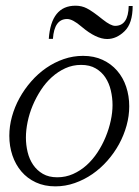

<svg xmlns="http://www.w3.org/2000/svg" viewBox="-20 -658 494 684"><path d="M380.9 -283.7Q380.9 -310.1 374.8 -335.9Q368.7 -361.8 355.5 -381.8Q342.3 -401.9 321 -414.3Q299.8 -426.8 269 -426.8Q238.8 -426.8 212.6 -414.8Q186.5 -402.8 164.6 -383.1Q142.6 -363.3 125.5 -336.9Q108.4 -310.5 96.4 -282Q84.5 -253.4 78.4 -223.9Q72.3 -194.3 72.3 -168Q72.3 -141.6 78.4 -116.2Q84.5 -90.8 98.1 -70.8Q111.8 -50.8 132.8 -38.6Q153.8 -26.4 184.1 -26.4Q213.9 -26.4 240.2 -38.1Q266.6 -49.8 288.6 -69.6Q310.5 -89.4 327.6 -115.5Q344.7 -141.6 356.4 -170.2Q368.2 -198.7 374.5 -228Q380.9 -257.3 380.9 -283.7ZM440.4 -279.3Q440.4 -245.1 430.9 -210.7Q421.4 -176.3 404.1 -144.5Q386.7 -112.8 362.5 -85.4Q338.4 -58.1 309.1 -37.8Q279.8 -17.6 246.3 -5.9Q212.9 5.9 177.2 5.9Q138.2 5.9 107.7 -8.3Q77.1 -22.5 56.2 -47.1Q35.2 -71.8 24.2 -104.5Q13.2 -137.2 13.2 -174.3Q13.2 -208.5 22.7 -242.9Q32.2 -277.3 49.6 -308.8Q66.9 -340.3 91.1 -367.9Q115.2 -395.5 144.5 -415.8Q173.8 -436 207 -447.5Q240.2 -459 275.9 -459Q314.9 -459 345.5 -444.8Q376 -430.7 397.2 -406.2Q418.5 -381.8 429.4 -349.1Q440.4 -316.4 440.4 -279.3ZM153.8 -519.5Q162.1 -637.7 249 -637.7Q271 -637.7 289.1 -628.4Q308.1 -619.1 346.2 -588.4Q374.5 -565.9 390.1 -565.9Q437 -565.9 438.5 -636.7H452.6Q452.6 -574.7 423.8 -546.9Q395 -519 361.8 -519Q322.3 -519 270.5 -563Q238.8 -590.3 219.2 -590.3Q173.3 -590.3 168.5 -519.5Z"/></svg>

Font: Atsinvsda
Style: Italic
Weight: 400
Italic angle: -12°
Designer: Al Webster
Foundry: Al Webster and Michael Everson
Version: Version 2.000